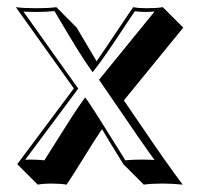

<svg xmlns="http://www.w3.org/2000/svg" viewBox="-20 -452 551 532"><path d="M184.6 -207 23.9 -432.1Q45.9 -429.2 82 -429.2Q112.8 -429.2 136.2 -432.1L192.4 -375.5Q201.7 -359.9 220.2 -328.6Q238.3 -297.4 247.6 -282.2Q256.3 -293.9 336.4 -413.6Q343.3 -423.8 349.1 -432.1Q363.8 -429.2 386.2 -429.2Q413.6 -429.2 431.2 -432.1L487.8 -375.5L323.2 -173.8Q338.9 -151.4 369.6 -106Q444.3 4.4 486.3 59.6Q459 56.6 429.7 56.6Q398.4 56.6 378.4 59.6L321.8 2.9Q309.1 -17.1 285.2 -56.6Q270 -82 262.7 -94.2Q243.7 -66.9 210 -11.7Q180.7 35.6 164.6 59.6Q147.5 56.6 120.6 56.6Q101.1 56.6 84.5 59.6L27.8 2.9ZM196.8 -206.5 49.8 -9.3Q58.1 -9.8 64 -9.8Q83 -9.8 103 -7.8Q117.2 -29.8 144 -72.8Q184.6 -138.2 208 -170.9L215.8 -182.1L224.1 -170.9Q241.2 -146.5 316.4 -25.4Q322.3 -15.6 327.1 -7.8Q347.2 -9.8 373 -9.8Q388.2 -9.8 408.2 -8.8Q383.8 -41 270.5 -207.5Q264.2 -216.8 258.8 -224.6L254.4 -231L408.2 -419.9Q396 -419.4 386.2 -418.9Q368.2 -418.9 353.5 -420.9Q341.8 -403.8 319.3 -369.6Q272.5 -298.3 245.1 -262.7L236.8 -252L229 -262.7Q204.1 -296.9 138.7 -408.2Q134.3 -415.5 130.9 -421.4Q107.9 -418.9 82 -418.9Q63 -418.9 44.9 -419.9Z"/></svg>

Font: Linux Biolinum Shadow O
Style: Regular
Weight: 400
Designer: Philipp H. Poll
Foundry: Philipp H. Poll
Version: Version 1.0.4